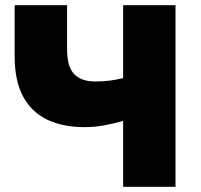

<svg xmlns="http://www.w3.org/2000/svg" viewBox="-20 -720 773 740"><path d="M454.5 0V-254Q415.5 -243 379.5 -236.5Q343.5 -230 304.5 -230Q224.5 -230 164.2 -257.8Q104 -285.5 70.2 -345.8Q36.5 -406 36.5 -504V-700H238.5V-531Q238.5 -462 266.2 -434Q294 -406 346.5 -406Q379 -406 404.5 -409.5Q430 -413 454.5 -419V-700H656.5V0Z"/></svg>

Font: Geologica Roman Black
Style: Regular
Weight: 900
Designer: Sindre Bremnes, Frode Helland
Foundry: Monokrom Skriftforlag AS
Version: Version 1.010;gftools[0.9.28]